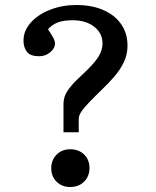

<svg xmlns="http://www.w3.org/2000/svg" viewBox="-20 -734 626 768"><path d="M234 -205V-317Q234 -334 239.5 -350Q245 -366 262 -387Q279 -408 311 -437Q355 -478 372.5 -505Q390 -532 390 -560Q390 -601 357 -627Q324 -653 270 -653Q235 -653 212 -644.5Q189 -636 172 -617Q181 -604 190.5 -587.5Q200 -571 200 -560Q200 -541 181 -525Q162 -509 136 -509Q102 -509 88 -526.5Q74 -544 74 -572Q74 -611 103 -643.5Q132 -676 180.5 -695Q229 -714 285 -714Q347 -714 393 -694Q439 -674 464.5 -637.5Q490 -601 490 -551Q490 -514 474 -482.5Q458 -451 435 -425Q412 -399 390 -378Q356 -345 336.5 -324.5Q317 -304 308.5 -292Q300 -280 297.5 -272.5Q295 -265 295 -257V-205ZM261 14Q228 14 206.5 -7Q185 -28 185 -61Q185 -94 206.5 -115.5Q228 -137 261 -137Q295 -137 316.5 -116Q338 -95 338 -62Q338 -29 316.5 -7.5Q295 14 261 14Z"/></svg>

Font: Literata Variable Black
Style: Regular
Weight: 900
Designer: Latin by Veronika Burian and Jose Scaglione. Greek by Irene Vlachou. Cyrillic by Vera Evstafieva.
Foundry: TypeTogether
Version: Version 3.021